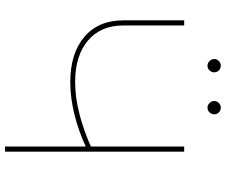

<svg xmlns="http://www.w3.org/2000/svg" viewBox="-86 -796 883 750"><g transform="rotate(90 355.0 -421.5)"><path d="M302 -255Q189 -255 124.5 -310Q60 -365 60 -462V-700H80V-462Q80 -374 139 -324Q198 -274 301 -274Q360 -274 426.5 -291Q493 -308 563 -340L561 -319Q495 -288 428.5 -271.5Q362 -255 302 -255ZM553 0V-700H573V0ZM401 -791Q391 -791 383 -799Q375 -807 375 -817Q375 -828 383 -835.5Q391 -843 401 -843Q412 -843 419.5 -835.5Q427 -828 427 -817Q427 -807 419.5 -799Q412 -791 401 -791ZM237 -791Q227 -791 219 -799Q211 -807 211 -817Q211 -828 219 -835.5Q227 -843 237 -843Q248 -843 255.5 -835.5Q263 -828 263 -817Q263 -807 255.5 -799Q248 -791 237 -791Z"/></g></svg>

Font: Montserrat Thin
Style: Regular
Weight: 100
Designer: Julieta Ulanovsky
Foundry: Julieta Ulanovsky
Version: Version 9.000